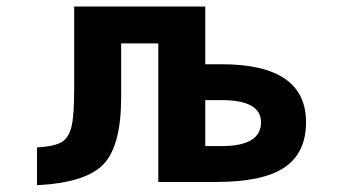

<svg xmlns="http://www.w3.org/2000/svg" viewBox="-20 -543 1040 575"><path d="M594.7 -243.2V-105.5H643.6Q761.7 -105.5 761.7 -176.8Q761.7 -243.2 643.6 -243.2ZM342.8 -413.1V-251Q342.8 -108.4 291 -52.2Q239.3 3.9 90.8 11.7V-101.6Q143.6 -104.5 165 -117.7Q186.5 -130.9 194.3 -164.6Q202.1 -198.2 202.1 -274.4V-523.4H594.7V-350.6H643.6Q896.5 -350.6 896.5 -176.8Q896.5 -85.9 832.5 -42Q768.6 2 626 2H454.1V-413.1Z"/></svg>

Font: Gen Shin Gothic Monospace Bold
Style: Bold
Weight: 700
Designer: [Source Han Sans]
Ryoko NISHIZUKA  (kana & ideographs); Paul D. Hunt (Latin, Greek & Cyrillic); Wenlong ZHANG  (bopomofo
Version: Version 1.002.20150607